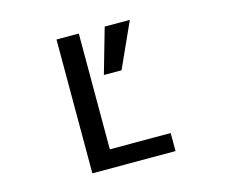

<svg xmlns="http://www.w3.org/2000/svg" viewBox="-102 -872 1204 1015"><g transform="rotate(-15 500.0 -365.0)"><path d="M547.9 -731.4H685.5L574.2 -485.4H477.5ZM406.2 -731.4V-97.7H739.3V1H284.2V-731.4Z"/></g></svg>

Font: Gen Shin Gothic Monospace Medium
Style: Regular
Weight: 500
Designer: [Source Han Sans]
Ryoko NISHIZUKA  (kana & ideographs); Paul D. Hunt (Latin, Greek & Cyrillic); Wenlong ZHANG  (bopomofo
Version: Version 1.002.20150607